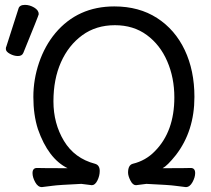

<svg xmlns="http://www.w3.org/2000/svg" viewBox="-20 -743 861 784"><path d="M53.2 -514.2Q37.1 -514.2 20.5 -523.2Q3.9 -532.2 3.9 -543Q3.9 -550.8 5.9 -553.2L55.2 -707Q59.1 -723.1 82 -723.1Q101.1 -723.1 119.6 -712.2Q138.2 -701.2 138.2 -685.1Q138.2 -681.2 75.2 -526.9Q69.8 -514.2 53.2 -514.2ZM738.8 21Q719.2 19 695.6 15.6Q671.9 12.2 578.1 7.8L535.2 13.2Q522 13.2 512.5 -5.9Q502.9 -24.9 502.9 -38.1Q502.9 -68.8 522 -74.2Q575.2 -86.9 612.8 -126Q691.9 -206.1 691.9 -345.2Q691.9 -425.8 662.8 -492.9Q633.8 -560.1 579.3 -600.1Q524.9 -640.1 449.2 -640.1Q372.1 -640.1 315.9 -599.1Q259.8 -558.1 229 -489Q198.2 -419.9 198.2 -329.1Q198.2 -238.8 241.2 -167.5Q284.2 -96.2 368.2 -74.2Q387.2 -68.8 387.2 -44.9Q387.2 -24.9 377.7 -5.9Q368.2 13.2 355 13.2L312 7.8Q217.8 12.2 194.3 15.6Q170.9 19 150.9 21Q134.8 21 123.8 1Q112.8 -19 112.8 -36.1Q112.8 -57.1 130.9 -57.1Q153.8 -56.2 255.9 -56.2Q176.8 -95.2 134.8 -215.8Q116.2 -273.9 116.2 -347.2Q116.2 -418.9 139.6 -487.5Q163.1 -556.2 206.1 -607.9Q297.9 -716.8 446.8 -716.8Q547.9 -716.8 621.3 -669.4Q694.8 -622.1 734.4 -538.6Q773.9 -455.1 773.9 -347.2Q773.9 -208 698.2 -109.9Q663.1 -65.9 644 -56.2Q742.2 -56.2 758.8 -57.1Q776.9 -57.1 776.9 -36.1Q776.9 -19 765.9 1Q754.9 21 738.8 21Z"/></svg>

Font: LXGW WenKai Screen
Style: Regular
Weight: 400
Designer: LXGW / Fontworks Inc.
Foundry: LXGW / Fontworks Inc.
Version: Version 1.510;January 18,2025